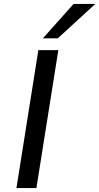

<svg xmlns="http://www.w3.org/2000/svg" viewBox="-20 -961 507 981"><path d="M64 0 176 -705H278L166 0ZM199 -765 356 -941H467L275 -765Z"/></svg>

Font: Nunito Sans 10pt SemiExpanded Medium
Style: Italic
Weight: 500
Width: 6
Italic angle: -9°
Designer: Vernon Adams
Foundry: Vernon Adams
Version: Version 3.101;gftools[0.9.27]